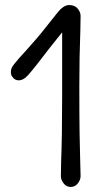

<svg xmlns="http://www.w3.org/2000/svg" viewBox="-20 -730 437 760"><path d="M222 -91Q226 -191 226 -351V-602L178 -542Q166 -527 150.5 -506.5Q135 -486 127 -476Q119 -466 108.5 -453Q98 -440 92.5 -434Q87 -428 80 -422Q67 -412 54 -412Q41 -412 32 -422Q23 -432 23 -442.5Q23 -453 25.5 -459.5Q28 -466 37 -477.5Q46 -489 55 -499Q64 -509 84.5 -531.5Q105 -554 125.5 -578Q146 -602 170.5 -633.5Q195 -665 206 -678Q231 -710 253.5 -710Q276 -710 287.5 -696Q299 -682 299 -667Q299 -652 298 -608Q294 -505 294 -390.5Q294 -276 295 -205Q296 -134 297.5 -91Q299 -48 299 -33Q299 -18 288 -4Q277 10 260 10Q243 10 232 -4Q221 -18 221 -33Q221 -48 222 -91Z"/></svg>

Font: Delius
Style: Regular
Weight: 400
Designer: Natalia Raices
Foundry: Natalia Raices
Version: Version 1.001